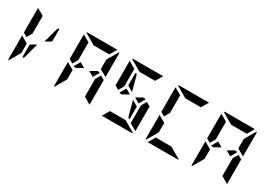

<svg xmlns="http://www.w3.org/2000/svg" viewBox="-4 -1980 4088 2961"><g transform="rotate(30 2040.0 -500.0)"><path d="M223 -302V-216L107 -17Q99 -28 99 -41V-456L158 -422L186 -406L223 -385ZM169 -469 99 -510V-948L223 -876V-698V-590V-562ZM371 -452 301 -190 289 -170H269V-383L278 -398ZM444 -548 514 -807 527 -830H547V-617L538 -602Z M1409 -698V-784L1525 -983Q1533 -972 1533 -959V-544L1409 -615ZM1087 -552 1177 -500 1070 -438H1039L1025 -446ZM1463 -531 1533 -490V-52L1409 -124V-138V-170V-302V-396V-438ZM1039 -302V-216L923 -17Q915 -28 915 -41V-456L974 -422L1002 -406L1039 -385ZM985 -469 915 -510V-948L1039 -876V-698V-590V-562ZM1131 -876 932 -992Q943 -1000 956 -1000H1162H1286H1481L1409 -876H1370H1286H1162ZM1423 -554 1361 -447 1270 -500 1377 -562H1409Z M2179 -383V-170H2159L2146 -193L2076 -452L2170 -398ZM1903 -552 1993 -500 1886 -438H1855L1841 -446ZM2003 -548 1910 -602 1901 -617V-830H1921L1933 -810ZM2279 -531 2349 -490V-52L2225 -124V-138V-170V-302V-396V-438ZM1801 -469 1731 -510V-948L1855 -876V-698V-590V-562ZM1947 -876 1748 -992Q1759 -1000 1772 -1000H1978H2102H2297L2225 -876H2186H2102H1978ZM2133 -124 2332 -8Q2321 0 2308 0H2102H1978H1783L1855 -124H1894H1978H2102ZM2239 -554 2177 -447 2086 -500 2193 -562H2225Z M2671 -302V-216L2555 -17Q2547 -28 2547 -41V-456L2606 -422L2634 -406L2671 -385ZM2617 -469 2547 -510V-948L2671 -876V-698V-590V-562ZM2763 -876 2564 -992Q2575 -1000 2588 -1000H2794H2918H3113L3041 -876H3002H2918H2794ZM2949 -124 3148 -8Q3137 0 3124 0H2918H2794H2599L2671 -124H2710H2794H2918Z M3857 -698V-784L3973 -983Q3981 -972 3981 -959V-544L3857 -615ZM3535 -552 3625 -500 3518 -438H3487L3473 -446ZM3911 -531 3981 -490V-52L3857 -124V-138V-170V-302V-396V-438ZM3487 -302V-216L3371 -17Q3363 -28 3363 -41V-456L3422 -422L3450 -406L3487 -385ZM3433 -469 3363 -510V-948L3487 -876V-698V-590V-562ZM3579 -876 3380 -992Q3391 -1000 3404 -1000H3610H3734H3929L3857 -876H3818H3734H3610ZM3871 -554 3809 -447 3718 -500 3825 -562H3857Z"/></g></svg>

Font: DSEG14 Modern Mini
Style: Bold
Weight: 700
Designer: Keshikan(Twitter:@keshinomi_88pro)
Version: Version 0.46